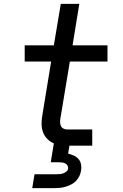

<svg xmlns="http://www.w3.org/2000/svg" viewBox="-20 -755 640 995"><path d="M147 220 159 148H274Q283 148 291.5 147Q300 146 308.5 143Q317 140 324.5 133.5Q332 127 333 118Q334 110 329.5 102.5Q325 95 317.5 91.5Q310 88 301.5 87Q293 86 285 86H243L259 -12Q240 -20 225.5 -34.5Q211 -49 203.5 -68.5Q196 -88 195.5 -110Q195 -132 199 -155L245 -436H108V-520H259L295 -735H391L356 -520H537V-436H342L293 -141Q291 -131 291.5 -120.5Q292 -110 296 -101.5Q300 -93 309 -88.5Q318 -84 328 -84H458V0H340L333 41Q349 45 363 51.5Q377 58 387 69.5Q397 81 400 97Q403 113 400 129Q398 143 391.5 157Q385 171 374 182.5Q363 194 349 201Q335 208 320.5 212.5Q306 217 291.5 218.5Q277 220 262 220Z"/></svg>

Font: Iosevka SS04 Md Ex Obl
Style: Regular
Weight: 500
Width: 7
Italic angle: -9°
Monospace: yes
Designer: Belleve Invis
Foundry: Belleve Invis
Version: Version 19.0.0; ttfautohint (v1.8.4)